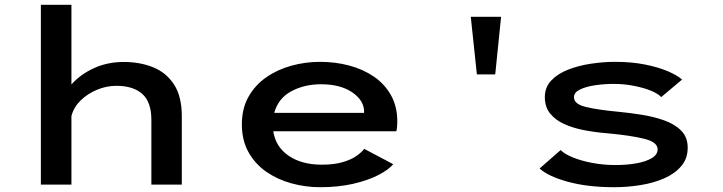

<svg xmlns="http://www.w3.org/2000/svg" viewBox="-20 -770 3017 801"><path d="M150.5 0V-750H278V-417.5Q315 -459.5 371.5 -485.5Q428 -511.5 496.5 -511.5Q564.5 -511.5 619.2 -489.2Q674 -467 706.2 -417.2Q738.5 -367.5 738.5 -285V0H611.5V-269.5Q611.5 -345 573.2 -378.5Q535 -412 465.5 -412Q424 -412 384.5 -395.5Q345 -379 316.2 -350.8Q287.5 -322.5 278 -286V0Z M1315.5 11Q1254.5 11 1196.2 -5Q1138 -21 1091.2 -53.2Q1044.5 -85.5 1016.8 -135Q989 -184.5 989 -251Q989 -317 1016.5 -366Q1044 -415 1090.8 -447.5Q1137.5 -480 1195.8 -496Q1254 -512 1315.5 -512Q1378.5 -512 1436.2 -496.8Q1494 -481.5 1539.2 -450.8Q1584.5 -420 1611 -373Q1637.5 -326 1637.5 -262.5Q1637.5 -239 1633.5 -222.5H1120Q1130 -157 1184.5 -120Q1239 -83 1322 -83Q1374.5 -83 1410.5 -93.8Q1446.5 -104.5 1468 -120Q1489.5 -135.5 1499.5 -149L1620.5 -85Q1601.5 -62 1558.5 -39.8Q1515.5 -17.5 1453.5 -3.2Q1391.5 11 1315.5 11ZM1319 -418.5Q1250.5 -418.5 1195.8 -389.5Q1141 -360.5 1124 -299H1499V-303.5Q1499 -351 1449.5 -384.8Q1400 -418.5 1319 -418.5Z M1969.5 -459.5 1944 -700H2070.5L2046 -459.5Z M2542 11Q2432 11 2349.8 -11.5Q2267.5 -34 2231 -67L2319 -144Q2335 -127.5 2370 -113.2Q2405 -99 2451.5 -90.2Q2498 -81.5 2548.5 -81.5Q2596 -81.5 2635.8 -88.8Q2675.5 -96 2699.5 -110.5Q2723.5 -125 2723.5 -147Q2723.5 -177 2667.8 -191Q2612 -205 2513 -214Q2463 -218 2416.5 -227Q2370 -236 2333.2 -252.8Q2296.5 -269.5 2274.8 -296.8Q2253 -324 2253 -365Q2253 -406 2279.8 -434.2Q2306.5 -462.5 2350.2 -479.5Q2394 -496.5 2445.2 -504.2Q2496.5 -512 2546 -512Q2616 -512 2672.5 -500.5Q2729 -489 2768 -472Q2807 -455 2825.5 -438L2738.5 -365Q2725.5 -379.5 2694.5 -392Q2663.5 -404.5 2623 -412.2Q2582.5 -420 2540 -420Q2502 -420 2463.8 -414.5Q2425.5 -409 2400 -396.8Q2374.5 -384.5 2374.5 -364.5Q2374.5 -336 2423.2 -324Q2472 -312 2557 -304Q2604.5 -299.5 2655.5 -291.5Q2706.5 -283.5 2750.5 -268Q2794.5 -252.5 2821.8 -225Q2849 -197.5 2849 -154Q2849 -108.5 2822.2 -77Q2795.5 -45.5 2751 -26Q2706.5 -6.5 2652 2.2Q2597.5 11 2542 11Z"/></svg>

Font: Trispace SemiExpanded Medium
Style: Regular
Weight: 500
Width: 6
Designer: Tyler Finck
Foundry: Etcetera Type Company
Version: Version 1.210; ttfautohint (v1.8.3)